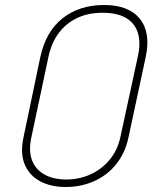

<svg xmlns="http://www.w3.org/2000/svg" viewBox="-20 -736 609 767"><path d="M141 -508 74 -188Q60 -123 79 -78.5Q98 -34 141 -11.5Q184 11 242 11Q304 11 356.5 -12.5Q409 -36 444.5 -80.5Q480 -125 493 -186L562 -508Q583 -606 538.5 -661Q494 -716 396 -716Q297 -716 230 -663Q163 -610 141 -508ZM105 -186 174 -511Q186 -566 215 -604.5Q244 -643 288 -664Q332 -685 389 -685Q448 -685 483 -664.5Q518 -644 530.5 -605.5Q543 -567 531 -512L461 -189Q449 -134 416.5 -96Q384 -58 339.5 -38.5Q295 -19 246 -19Q192 -19 156.5 -39.5Q121 -60 107.5 -97Q94 -134 105 -186Z"/></svg>

Font: Advent Pro ExtraLight
Style: Italic
Weight: 250
Italic angle: -12°
Version: Version 3.000